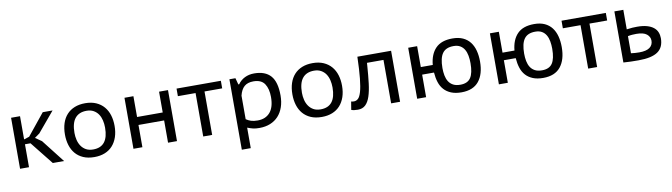

<svg xmlns="http://www.w3.org/2000/svg" viewBox="-36 -1143 6816 1946"><g transform="rotate(-10 3372.0 -170.0)"><path d="M237 -236H180V0H88V-525H180V-286L235 -304L414 -525H515L344 -321H345L291 -282L356 -237L541 0H425Z M596 -262Q596 -327 613 -378.5Q630 -430 663 -466Q696 -502 743.5 -521Q791 -540 852 -540Q916 -540 964 -519Q1012 -498 1044 -460.5Q1076 -423 1091.5 -372.5Q1107 -322 1107 -262Q1107 -198 1089.5 -147Q1072 -96 1039.5 -60Q1007 -24 959.5 -5Q912 14 852 14Q786 14 738 -7Q690 -28 658.5 -65Q627 -102 611.5 -152.5Q596 -203 596 -262ZM694 -262Q694 -225 702.5 -189.5Q711 -154 730 -126Q749 -98 779 -81Q809 -64 853 -64Q1009 -64 1009 -262Q1009 -301 1000.5 -337Q992 -373 973.5 -400.5Q955 -428 925 -445Q895 -462 853 -462Q775 -462 734.5 -412.5Q694 -363 694 -262Z M1611 -229H1347V0H1255V-525H1347V-311H1611V-525H1703V0H1611Z M2247 -447H2065V0H1973V-447H1791V-525H2247Z M2335 -525H2397L2415 -458H2424Q2451 -497 2494 -518.5Q2537 -540 2591 -540Q2705 -540 2761 -476.5Q2817 -413 2817 -274Q2817 -208 2798.5 -154.5Q2780 -101 2745.5 -63.5Q2711 -26 2661.5 -6Q2612 14 2551 14Q2531 14 2514.5 12.5Q2498 11 2484 7.5Q2470 4 2456 -0.5Q2442 -5 2427 -11V200H2335ZM2570 -462Q2510 -462 2476 -432Q2442 -402 2427 -340V-98Q2450 -82 2477 -73Q2504 -64 2546 -64Q2627 -64 2673 -117Q2719 -170 2719 -275Q2719 -360 2685 -411Q2651 -462 2570 -462Z M2937 -262Q2937 -327 2954 -378.5Q2971 -430 3004 -466Q3037 -502 3084.5 -521Q3132 -540 3193 -540Q3257 -540 3305 -519Q3353 -498 3385 -460.5Q3417 -423 3432.5 -372.5Q3448 -322 3448 -262Q3448 -198 3430.5 -147Q3413 -96 3380.5 -60Q3348 -24 3300.5 -5Q3253 14 3193 14Q3127 14 3079 -7Q3031 -28 2999.5 -65Q2968 -102 2952.5 -152.5Q2937 -203 2937 -262ZM3035 -262Q3035 -225 3043.5 -189.5Q3052 -154 3071 -126Q3090 -98 3120 -81Q3150 -64 3194 -64Q3350 -64 3350 -262Q3350 -301 3341.5 -337Q3333 -373 3314.5 -400.5Q3296 -428 3266 -445Q3236 -462 3194 -462Q3116 -462 3075.5 -412.5Q3035 -363 3035 -262Z M3907 -447H3737L3735 -417Q3728 -318 3718.5 -239.5Q3709 -161 3691 -106.5Q3673 -52 3643 -23.5Q3613 5 3565 5Q3543 5 3526 2.5Q3509 0 3497 -5L3511 -89Q3524 -85 3540 -85Q3564 -85 3583 -102.5Q3602 -120 3616 -168Q3630 -216 3639 -302Q3648 -388 3652 -525H3999V0H3907Z M4630 14Q4568 14 4524 -4Q4480 -22 4451 -54Q4422 -86 4407.5 -131.5Q4393 -177 4389 -232H4267V0H4175V-525H4267V-310H4390Q4400 -419 4458.5 -479.5Q4517 -540 4632 -540Q4695 -540 4739.5 -519.5Q4784 -499 4812.5 -462Q4841 -425 4854.5 -374Q4868 -323 4868 -262Q4868 -132 4809 -59Q4750 14 4630 14ZM4481 -262Q4481 -221 4488 -185Q4495 -149 4512 -122Q4529 -95 4558 -79.5Q4587 -64 4631 -64Q4706 -64 4738 -112Q4770 -160 4770 -262Q4770 -302 4763.5 -338.5Q4757 -375 4741 -402.5Q4725 -430 4698 -446Q4671 -462 4630 -462Q4551 -462 4516 -413.5Q4481 -365 4481 -262Z M5471 14Q5409 14 5365 -4Q5321 -22 5292 -54Q5263 -86 5248.5 -131.5Q5234 -177 5230 -232H5108V0H5016V-525H5108V-310H5231Q5241 -419 5299.5 -479.5Q5358 -540 5473 -540Q5536 -540 5580.5 -519.5Q5625 -499 5653.5 -462Q5682 -425 5695.5 -374Q5709 -323 5709 -262Q5709 -132 5650 -59Q5591 14 5471 14ZM5322 -262Q5322 -221 5329 -185Q5336 -149 5353 -122Q5370 -95 5399 -79.5Q5428 -64 5472 -64Q5547 -64 5579 -112Q5611 -160 5611 -262Q5611 -302 5604.5 -338.5Q5598 -375 5582 -402.5Q5566 -430 5539 -446Q5512 -462 5471 -462Q5392 -462 5357 -413.5Q5322 -365 5322 -262Z M6209 -447H6027V0H5935V-447H5753V-525H6209Z M6389 -78Q6431 -72 6474 -72Q6547 -72 6581.5 -97.5Q6616 -123 6616 -168Q6616 -208 6582.5 -235Q6549 -262 6477 -262Q6458 -262 6435 -260.5Q6412 -259 6389 -254ZM6389 -324Q6421 -329 6448 -330.5Q6475 -332 6496 -332Q6556 -332 6597.5 -320Q6639 -308 6665 -287Q6691 -266 6702.5 -237.5Q6714 -209 6714 -176Q6714 -81 6651 -37.5Q6588 6 6454 6Q6412 6 6374 5Q6336 4 6297 1V-525H6389Z"/></g></svg>

Font: PT Sans Caption
Style: Regular
Weight: 400
Designer: A.Korolkova, O.Umpeleva, V.Yefimov
Foundry: ParaType Ltd
Version: Version 2.004W OFL